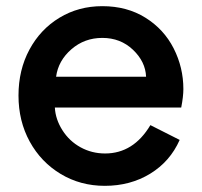

<svg xmlns="http://www.w3.org/2000/svg" viewBox="-20 -581 654 623"><path d="M40 -271Q40 -354 75.5 -420Q111 -486 173 -523.5Q235 -561 312 -561Q392 -561 452 -523.5Q512 -486 543.5 -424Q575 -362 575 -292Q575 -268 568 -232H158Q160 -194 182.5 -158.5Q205 -123 241.5 -103Q278 -83 321 -83Q413 -83 468 -175L563 -127Q532 -57 467.5 -17.5Q403 22 320 22Q241 22 177 -16.5Q113 -55 76.5 -121.5Q40 -188 40 -271ZM454 -332Q452 -381 411.5 -419.5Q371 -458 312 -458Q254 -458 211.5 -421Q169 -384 162 -332Z"/></svg>

Font: BLUETTI 2.0 Medium
Style: Italic
Weight: 500
Designer: Stijn de Vries
Foundry: tokotype
Version: Version 2.005;October 31, 2023;FontCreator 14.0.0.2814 64-bi